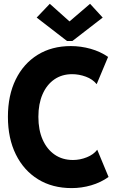

<svg xmlns="http://www.w3.org/2000/svg" viewBox="-20 -966 603 994"><path d="M351.1 7.8Q251 7.8 177 -37.8Q103 -83.5 62 -166.5Q21 -249.5 21 -361.3Q21 -472.2 61.3 -554.4Q101.6 -636.7 174.8 -682.1Q248 -727.5 346.7 -727.5Q398.4 -727.5 449 -713.4Q499.5 -699.2 539.6 -671.4L480.5 -530.3Q459.5 -556.2 424.3 -569.1Q389.2 -582 353.5 -582Q300.3 -582 261 -554.7Q221.7 -527.3 200.2 -477.8Q178.7 -428.2 178.7 -361.3Q178.7 -293 200.9 -242.9Q223.1 -192.9 263.2 -165.3Q303.2 -137.7 357.9 -137.7Q394.5 -137.7 429.7 -151.9Q464.8 -166 483.4 -190.9L542 -49.8Q501.5 -21 451.9 -6.6Q402.3 7.8 351.1 7.8ZM237.8 -946.3 339.4 -855.5H340.3L446.3 -946.3L511.7 -875L355 -753.9H326.7L169.9 -875Z"/></svg>

Font: Reddit Sans Condensed ExtraBold
Style: Regular
Weight: 800
Designer: Stephen Hutchings
Foundry: Reddit
Version: Version 1.014